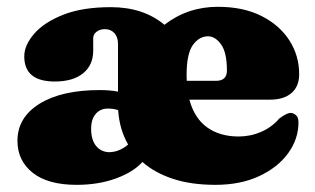

<svg xmlns="http://www.w3.org/2000/svg" viewBox="-20 -516 902 550"><path d="M837 -303.5Q837 -268.5 815 -249.5Q793 -230.5 753.5 -230.5H522.5Q537 -177 573.5 -151Q610 -125 663.5 -125Q697.5 -125 728 -138.2Q758.5 -151.5 779.5 -176Q802.5 -193.5 813.5 -192.5Q821 -192 828 -186Q835 -180 835 -165.5Q835 -118 805.5 -77.2Q776 -36.5 722.5 -11.5Q669 13.5 597 13.5Q527.5 13.5 475.2 -3.8Q423 -21 388 -52Q362 -23 312 -4.8Q262 13.5 199.5 13.5Q117 13.5 73.5 -21.2Q30 -56 30 -112.5Q30 -179.5 93.2 -218.8Q156.5 -258 266 -258Q295 -258 318 -253.5V-390.5Q318 -409.5 307.8 -421Q297.5 -432.5 280.5 -432.5Q266.5 -432.5 256.8 -425.2Q247 -418 247 -406.5V-371Q247 -329.5 218 -306Q189 -282.5 137 -282.5Q49.5 -282.5 49.5 -354.5Q49.5 -386.5 77.8 -419.2Q106 -452 161.2 -473.8Q216.5 -495.5 297.5 -495.5Q390.5 -495.5 451 -445Q517.5 -496.5 604 -496.5Q677 -496.5 729 -470.2Q781 -444 809 -400.2Q837 -356.5 837 -303.5ZM514.5 -300.5Q514.5 -292 515 -284.5H599Q630 -284.5 630 -314Q630 -366 613.2 -389Q596.5 -412 576 -412Q550.5 -412 532.5 -387Q514.5 -362 514.5 -300.5ZM241 -147.5Q241 -115.5 255.2 -98Q269.5 -80.5 293 -80Q309.5 -80.5 323.2 -86.8Q337 -93 347 -102Q322 -145.5 318.5 -200.5Q305.5 -205 289 -205Q267 -205 254 -189.5Q241 -174 241 -147.5Z"/></svg>

Font: Fraunces 9pt Soft Black
Style: Regular
Weight: 900
Version: Version 1.000;[b76b70a41]